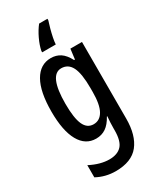

<svg xmlns="http://www.w3.org/2000/svg" viewBox="-247 -895 967 1162"><g transform="rotate(-30 236.5 -314.0)"><path d="M198 -601Q235 -601 263.5 -582.5Q292 -564 315 -520H321L330 -591H411V-56Q411 61 360 125Q309 189 198 189Q127 189 66 156V71Q103 90 136.5 99Q170 108 200 108Q257 108 286 77Q315 46 315 -30V-43Q315 -61 316 -82.5Q317 -104 319 -125H316Q292 -81 262.5 -61Q233 -41 194 -41Q120 -41 80 -112.5Q40 -184 40 -318Q40 -456 81.5 -528.5Q123 -601 198 -601ZM222 -516Q137 -516 137 -317Q137 -217 158 -170.5Q179 -124 224 -124Q268 -124 292 -166.5Q316 -209 316 -298V-323Q316 -425 293 -470.5Q270 -516 222 -516ZM300 -806Q293 -785 285.5 -757.5Q278 -730 272.5 -703Q267 -676 266 -657H171V-667Q178 -703 198 -745Q218 -787 242 -817H300Z"/></g></svg>

Font: Noto Sans Tamil UI ExtraCondensed Medium
Style: Regular
Weight: 500
Width: 2
Designer: Jelle Bosma - Monotype Design Team
Foundry: Monotype Imaging Inc.
Version: Version 2.004; ttfautohint (v1.8.4.7-5d5b)